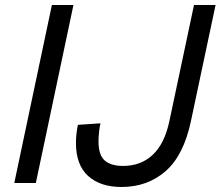

<svg xmlns="http://www.w3.org/2000/svg" viewBox="-20 -730 880 766"><path d="M37 0 187 -710H273L123 0ZM465 16Q380 16 331.5 -28Q283 -72 283 -160Q283 -180 285.5 -200Q288 -220 291 -232L381 -238Q378 -228 375.5 -206Q373 -184 373 -166Q373 -111 398 -89.5Q423 -68 471 -68Q542 -68 589.5 -112.5Q637 -157 656 -248L754 -710H840L742 -248Q713 -110 640.5 -47Q568 16 465 16Z"/></svg>

Font: Geist
Style: Italic
Weight: 400
Italic angle: -12°
Designer: Basement.studio, Andrés Briganti, Mateo Zaragoza
Foundry: Basement.studio, Vercel, Andrés Briganti, Guido Ferreyra, Mateo Zaragoza
Version: Version 1.500